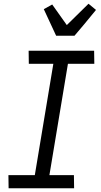

<svg xmlns="http://www.w3.org/2000/svg" viewBox="-20 -1006 540 1026"><path d="M26 0 25 -70H166L265 -665H134L133 -735H483L484 -665H343L244 -70H375L376 0ZM280 -815 214 -957 259 -982 337 -872 453 -986 493 -953 428 -874 378 -815Z"/></svg>

Font: Iosevka SS18
Style: Italic
Weight: 400
Italic angle: -9°
Monospace: yes
Designer: Belleve Invis
Foundry: Belleve Invis
Version: Version 25.1.1; ttfautohint (v1.8.4)